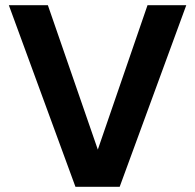

<svg xmlns="http://www.w3.org/2000/svg" viewBox="-20 -718 751 738"><path d="M696 -698 440 0H270L14 -698H164L356 -143L547 -698Z"/></svg>

Font: MSTAGE SemiBold
Style: Regular
Weight: 600
Designer: Ninad Kale (Devanagari), Jonny Pinhorn (Latin)
Foundry: Indian Type Foundry
Version: 4.004